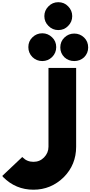

<svg xmlns="http://www.w3.org/2000/svg" viewBox="-261 -1300 811 1722"><path d="M350.1 -1067.4Q314.9 -1030.3 261.7 -1030.3Q210 -1030.3 173.8 -1067.4Q136.7 -1104 136.7 -1155.3Q136.7 -1206.1 173.8 -1243.2Q210 -1280.3 261.7 -1280.3Q314.9 -1280.3 350.1 -1243.2Q386.7 -1206.1 386.7 -1155.3Q386.7 -1104 350.1 -1067.4ZM316.9 -786.1Q279.8 -823.2 279.8 -874Q279.8 -928.2 316.9 -963.4Q354 -999 404.8 -999Q456.1 -999 493.2 -963.4Q529.8 -928.2 529.8 -874Q529.8 -823.2 493.2 -786.1Q456.1 -752.4 404.8 -752.4Q354 -752.4 316.9 -786.1ZM206.1 -788.1Q168.9 -752.4 118.2 -752.4Q66.9 -752.4 29.8 -788.1Q-6.8 -825.2 -6.8 -877.4Q-6.8 -930.2 29.8 -965.3Q66.9 -1001.5 118.2 -1001.5Q168.9 -1001.5 206.1 -965.3Q243.2 -930.2 243.2 -877.4Q243.2 -825.2 206.1 -788.1ZM421.9 -690.9V16.1Q421.9 176.3 312 288.1Q196.8 401.4 39.1 401.4Q-120.1 401.4 -232.9 288.1L-236.8 282.2L-241.2 278.3L-61 107.9L-57.1 112.3Q-18.1 151.4 39.1 151.4Q95.2 151.4 133.8 112.3Q173.8 71.3 173.8 16.1V-690.9Z"/></svg>

Font: DimaBlue
Style: Bold
Weight: 700
Designer: R.Balvardi
Foundry: Dima Software Group
Version: Version 1.00;February 3, 2019;FontCreator 11.5.0.2427 64-bit